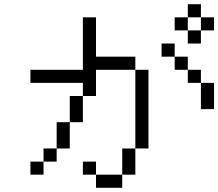

<svg xmlns="http://www.w3.org/2000/svg" viewBox="-20 -895 1040 915"><path d="M1000 -750V-812.5H937.5V-750H875V-687.5H937.5V-750ZM437.5 -62.5V0H562.5V-62.5ZM437.5 -62.5V-125H375V-62.5ZM562.5 -62.5H625Q625 -62.5 625 -187.5H562.5Q562.5 -187.5 562.5 -62.5ZM187.5 -125H125V-62.5H187.5ZM187.5 -125H250V-187.5H187.5ZM250 -187.5H312.5Q312.5 -187.5 312.5 -312.5H250Q250 -312.5 250 -187.5ZM625 -187.5H687.5Q687.5 -187.5 687.5 -562.5H625Q625 -562.5 625 -187.5ZM312.5 -312.5H375Q375 -312.5 375 -437.5H312.5Q312.5 -437.5 312.5 -312.5ZM375 -437.5H437.5Q437.5 -437.5 437.5 -562.5H625V-625H437.5V-812.5H375Q375 -812.5 375 -562.5H125V-500H375ZM937.5 -500Q937.5 -500 937.5 -375H1000Q1000 -375 1000 -500ZM937.5 -500V-562.5H875V-500ZM875 -562.5V-625H812.5V-562.5ZM812.5 -625V-687.5H750V-625ZM875 -750V-812.5H812.5V-750ZM875 -812.5H937.5V-875H875Z"/></svg>

Font: CalcUnifontExMono
Style: Regular
Weight: 500
Version: Version 15.0.06